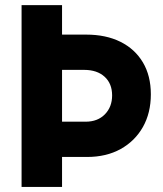

<svg xmlns="http://www.w3.org/2000/svg" viewBox="-20 -740 645 760"><path d="M65.4 0V-719.7H225.6V-603H321.3Q399.4 -603 456.8 -574.5Q514.2 -545.9 545.7 -492.9Q577.1 -439.9 577.1 -366.7Q577.1 -293 545.7 -237.3Q514.2 -181.6 457.5 -150.1Q400.9 -118.7 324.7 -118.7H225.6V0ZM313 -463.4H225.6V-258.3H318.8Q366.7 -258.3 395.3 -287.6Q423.8 -316.9 423.8 -362.3Q423.8 -409.2 394 -436.3Q364.3 -463.4 313 -463.4Z"/></svg>

Font: Reddit Sans ExtraBold
Style: Regular
Weight: 800
Designer: Stephen Hutchings
Foundry: Reddit
Version: Version 1.014; ttfautohint (v1.8.4.7-5d5b)